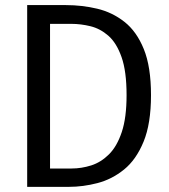

<svg xmlns="http://www.w3.org/2000/svg" viewBox="-20 -726 655 746"><path d="M566.7 -356.4Q566.7 -245.6 537.9 -175.6Q509.2 -105.6 462.1 -67.4Q414.9 -29.2 358.7 -14.6Q302.6 0 247.7 0H85.6V-706.2H236.4Q298.5 -706.2 357.2 -692.3Q415.9 -678.5 463.3 -641.3Q510.8 -604.1 538.7 -535.4Q566.7 -466.7 566.7 -356.4ZM471.8 -356.4Q471.8 -448.7 452.3 -504.1Q432.8 -559.5 401 -587.2Q369.2 -614.9 331.5 -624.1Q293.8 -633.3 257.4 -633.3H174.4V-71.3H258.5Q296.4 -71.3 334.4 -83.3Q372.3 -95.4 403.3 -126.2Q434.4 -156.9 453.1 -212.8Q471.8 -268.7 471.8 -356.4Z"/></svg>

Font: FiraCode Nerd Font
Style: Regular
Weight: 400
Designer: Carrois Corporate, Edenspiekermann AG, Nikita Prokopov
Foundry: Carrois Corporate, Edenspiekermann AG, Nikita Prokopov
Version: Version 6.002;Nerd Fonts 3.4.0